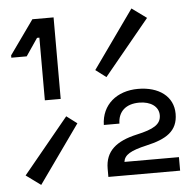

<svg xmlns="http://www.w3.org/2000/svg" viewBox="-52 -760 816 821"><g transform="rotate(-5 356.5 -350.0)"><path d="M365 -460 410 -426 605 -663 542 -709ZM116 -700 12 -554V-544H78L129 -619H139V-350H207V-700ZM540 -364C449 -364 383 -310 381 -223H448C449 -276 484 -305 540 -305C589 -305 623 -281 623 -244C623 -204 590 -186 518 -170C429 -150 381 -111 381 -35V0H689V-58H455C459 -88 486 -104 556 -120C640 -139 691 -169 691 -244C691 -319 629 -364 540 -364ZM269 -240 224 -274 29 -37 92 9Z"/></g></svg>

Font: Space Text
Style: Regular
Weight: 400
Designer: Florian Karsten (Space Text), Colophon Foundry (Space Mono)
Foundry: Florian Karsten
Version: Version 1.003;PS 001.003;hotconv 1.0.88;makeotf.lib2.5.64775